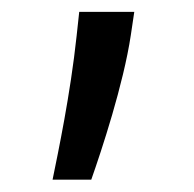

<svg xmlns="http://www.w3.org/2000/svg" viewBox="-20 -119 320 317"><path d="M196 -61.1 201.7 -99.4H110.8L106.5 -59.7C96.2 36.6 76 132.5 66.8 177.6H130.7C147.7 129.3 183.9 19.9 196 -61.1Z"/></svg>

Font: Magic Ui Pro
Style: Regular
Weight: 400
Designer: Stefan Endress, Andreas Faust
Version: Version 1.000;FEAKit 1.0